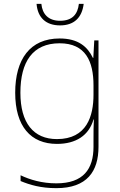

<svg xmlns="http://www.w3.org/2000/svg" viewBox="-20 -738 623 998"><path d="M415 -718H390C384 -665 357 -630 292 -630C231 -630 200 -665 195 -718H170C176 -645 220 -606 292 -606C364 -606 406 -645 415 -718ZM290 -538C136 -538 59 -430 59 -256C59 -81 140 10 276 10C375 10 442 -34 466 -117H468C466 -78 466 -56 466 -17V25C466 140 414 215 273 215C198 215 135 196 87 173V203C135 223 192 240 273 240C433 240 492 152 492 25V-528H470L465 -437H463C435 -495 387 -538 290 -538ZM290 -513C425 -513 466 -419 466 -294V-246C466 -136 432 -15 276 -15C154 -15 86 -99 86 -256C86 -417 150 -513 290 -513Z"/></svg>

Font: Noto Sans Canadian Aboriginal Thin
Style: Regular
Weight: 100
Designer: Monotype Design Team, Typotheque's Kevin King
Foundry: Monotype Imaging Inc.
Version: Version 2.004